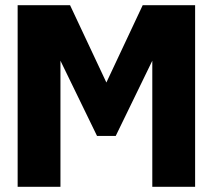

<svg xmlns="http://www.w3.org/2000/svg" viewBox="-20 -720 820 740"><path d="M48 0V-700H250L390 -402L530 -700H732V0H567V-486L426 -196H354L213 -486V0Z"/></svg>

Font: Tektur
Style: Bold
Weight: 700
Designer: Adam Jagosz
Foundry: Adam Jagosz
Version: Version 1.005;gftools[0.9.30]